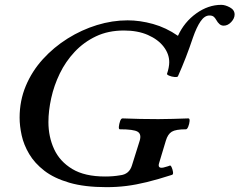

<svg xmlns="http://www.w3.org/2000/svg" viewBox="-20 -760 989 793"><path d="M420 13Q329 13 266 -5.5Q203 -24 163 -55Q123 -86 100.5 -124Q78 -162 69.5 -201Q61 -240 61 -274Q61 -344 86.5 -405Q112 -466 157 -515.5Q202 -565 259.5 -601Q317 -637 380.5 -656.5Q444 -676 507 -676Q558 -676 612 -661Q666 -646 715 -612Q741 -669 790.5 -704.5Q840 -740 894 -740Q910 -740 929.5 -729.5Q949 -719 949 -700Q949 -684 935 -669Q921 -654 904 -654Q894 -654 886.5 -660.5Q879 -667 873 -678Q868 -687 862 -691.5Q856 -696 845 -696Q825 -696 808.5 -672Q792 -648 777 -605Q763 -563 747.5 -523Q732 -483 715 -445Q713 -441 701 -442Q689 -443 678.5 -447.5Q668 -452 670 -456Q674 -467 676.5 -480Q679 -493 679 -503Q679 -537 656 -567Q633 -597 591 -615.5Q549 -634 492 -634Q427 -634 376.5 -610Q326 -586 288.5 -546Q251 -506 227 -456.5Q203 -407 191.5 -354.5Q180 -302 180 -256Q180 -195 203.5 -144Q227 -93 278.5 -62Q330 -31 414 -31Q448 -31 476 -36Q514 -40 525 -77L557 -179Q565 -206 548.5 -216Q532 -226 475 -226Q470 -226 471 -237Q472 -248 476 -259.5Q480 -271 486 -271Q560 -268 634 -268Q662 -268 694.5 -269Q727 -270 758 -271Q764 -271 763 -259.5Q762 -248 757.5 -237Q753 -226 748 -226Q706 -226 689.5 -216Q673 -206 665 -179L637 -86Q630 -63 655 -68Q661 -70 667.5 -71.5Q674 -73 681 -76Q685 -78 689 -69Q693 -60 694.5 -50Q696 -40 691 -38Q632 -19 587 -8Q542 3 502.5 8Q463 13 420 13Z"/></svg>

Font: Junicode SmExp
Style: Bold Italic
Weight: 700
Width: 6
Italic angle: -11°
Designer: Peter S. Baker
Version: Version 2.205; ttfautohint (v1.8.4)